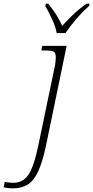

<svg xmlns="http://www.w3.org/2000/svg" viewBox="-160 -786 508 1046"><path d="M-88 240Q-104 240 -117 238.5Q-130 237 -140 234L-134 205Q-125 207 -112 208.5Q-99 210 -87 210Q-35 210 -5 165.5Q25 121 48 10L140 -431Q141 -439 142.5 -450.5Q144 -462 144 -473Q144 -498 132.5 -504.5Q121 -511 85 -511H65L70 -536H203L90 10Q71 99 47.5 149Q24 199 -9 219.5Q-42 240 -88 240ZM149 -606Q143 -640 123.5 -682Q104 -724 87 -753L90 -766H103Q129 -733 146 -706.5Q163 -680 179 -645Q205 -674 236.5 -704.5Q268 -735 311 -766H328L325 -753Q285 -717 253 -679.5Q221 -642 197 -606Z"/></svg>

Font: Noto Serif ExtraLight
Style: Italic
Weight: 200
Italic angle: -12°
Designer: Monotype Design Team
Foundry: Monotype Imaging Inc.
Version: Version 2.014; ttfautohint (v1.8.4.7-5d5b)